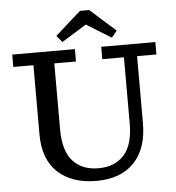

<svg xmlns="http://www.w3.org/2000/svg" viewBox="-59 -918 905 989"><g transform="rotate(-5 394.0 -424.0)"><path d="M484 -606V-670H764V-606H664V-260Q664 -128 595 -56Q526 16 400 16Q274 16 201 -51.5Q128 -119 128 -248V-606H24V-670H348V-606H236V-264Q236 -153 284 -100.5Q332 -48 416 -48Q500 -48 548 -100.5Q596 -153 596 -264V-606ZM439 -864 571 -746 543 -712 415 -791 287 -712 259 -746 391 -864Z"/></g></svg>

Font: Source Serif 4 Caption
Style: Regular
Weight: 400
Designer: Frank Grießhammer
Foundry: Adobe Systems Incorporated
Version: Version 4.004;hotconv 1.0.117;makeotfexe 2.5.65602